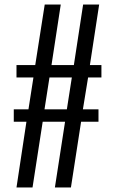

<svg xmlns="http://www.w3.org/2000/svg" viewBox="-20 -830 505 850"><path d="M53 0 97 -291H41V-346H106L128 -487H53V-542H136L178 -810H249L208 -542H307L348 -810H419L378 -542H429V-487H370L347 -346H416V-291H339L294 0H223L268 -291H169L124 0ZM177 -346H276L298 -487H199Z"/></svg>

Font: Oswald Light
Style: Regular
Weight: 300
Designer: Vernon Adams
Foundry: Vernon Adams
Version: Version 4.103;gftools[0.9.33.dev8+g029e19f]